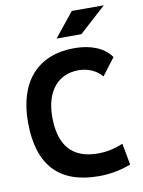

<svg xmlns="http://www.w3.org/2000/svg" viewBox="-98 -973 782 1050"><g transform="rotate(-10 293.0 -448.0)"><path d="M365.2 9.8C426.8 9.8 486.3 -1 543.9 -23.4L521.5 -142.6C475.6 -123 429.7 -113.3 381.8 -113.3C240.7 -113.3 169.4 -192.9 169.4 -352.5C169.4 -497.6 242.2 -580.1 354.5 -580.1C407.2 -580.1 454.6 -559.1 483.9 -522.9L556.2 -617.7C519.5 -672.4 445.3 -703.1 353.5 -703.1C149.9 -703.1 33.7 -573.2 33.7 -347.7C33.7 -109.4 145 9.8 365.2 9.8ZM267.1 -771.5H404.8L553.2 -905.8H375.5Z"/></g></svg>

Font: Cascadia Code
Style: Bold
Weight: 700
Monospace: yes
Designer: Aaron Bell
Foundry: Saja Typeworks
Version: Version 2404.023